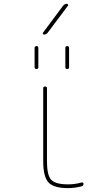

<svg xmlns="http://www.w3.org/2000/svg" viewBox="-20 -970 540 1000"><path d="M224.6 -129.9Q224.6 -57.6 246.6 -33.7Q268.6 -9.8 335 -9.8Q370.1 -9.8 405.3 -19.5Q409.2 -20.5 412.1 -18.6Q415 -16.6 415 -12.7Q415 -2.9 406.2 0Q369.1 9.8 335 9.8Q259.8 9.8 232.4 -20Q205.1 -49.8 205.1 -129.9V-509.8Q205.1 -519.5 214.8 -519.5Q224.6 -519.5 224.6 -509.8ZM320.3 -719.7Q320.3 -729.5 330.1 -730Q339.8 -730.5 339.8 -719.7V-620.1Q339.8 -610.4 330.1 -610.4Q320.3 -610.4 320.3 -620.1ZM160.2 -620.1V-719.7Q160.2 -729.5 169.9 -730Q179.7 -730.5 179.7 -719.7V-620.1Q179.7 -610.4 169.9 -610.4Q160.2 -610.4 160.2 -620.1ZM209 -790Q205.1 -790 203.6 -793.5Q202.1 -796.9 204.1 -799.8L308.6 -940.4Q316.4 -950.2 329.1 -950.2Q333 -950.2 334.5 -946.8Q335.9 -943.4 334 -940.4L228.5 -799.8Q220.7 -790 209 -790Z"/></svg>

Font: Rounded-X Mgen+ 1mn thin
Style: Regular
Weight: 100
Designer: [Source Han Sans]
Ryoko NISHIZUKA  (kana & ideographs); Paul D. Hunt (Latin, Greek & Cyrillic); Wenlong ZHANG  (bopomofo
Version: Version 1.059.20150602